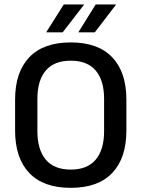

<svg xmlns="http://www.w3.org/2000/svg" viewBox="-20 -846 647 878"><path d="M303.5 13Q178.5 13 113.8 -55Q49 -123 49 -249.5V-390Q49 -516 113.8 -584Q178.5 -652 303.5 -652Q428.5 -652 493.2 -584Q558 -516 558 -390V-249.5Q558 -123 493.2 -55Q428.5 13 303.5 13ZM303.5 -70.5Q379.5 -70.5 417.8 -116.2Q456 -162 456 -245.5V-394Q456 -478 417.8 -523.2Q379.5 -568.5 303.5 -568.5Q227.5 -568.5 189.2 -523.2Q151 -478 151 -394V-245.5Q151 -162 189.2 -116.2Q227.5 -70.5 303.5 -70.5ZM417.5 -825.5H510V-824L413.5 -698H339V-699.5ZM271.5 -825.5H363.5V-823.5L266.5 -698H192V-699.5Z"/></svg>

Font: Anek Latin Medium
Style: Regular
Weight: 500
Designer: Yesha Goshar
Foundry: Ek Type
Version: Version 1.003